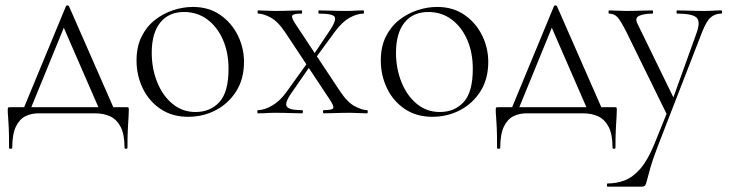

<svg xmlns="http://www.w3.org/2000/svg" viewBox="-20 -425 2733 720"><path d="M61 0 227 -401Q229 -405 233 -405Q237 -405 239 -401L415 0H359L214 -333L232 -352L88 0ZM14 129Q14 84 13 57.5Q12 31 10.5 15Q9 -1 9 -12Q9 -20 10.5 -21.5Q12 -23 19 -23H454Q461 -23 462 -21.5Q463 -20 463 -12Q463 -1 462 15Q461 31 459.5 57.5Q458 84 458 129Q458 133 452.5 133Q447 133 447 129Q447 78 432 50Q417 22 392.5 11Q368 0 337 0H124Q97 0 75 11Q53 22 39.5 50Q26 78 26 129Q26 133 20 133Q14 133 14 129Z M685 13Q626 13 582.5 -16Q539 -45 515.5 -93.5Q492 -142 492 -198Q492 -250 511 -288Q530 -326 561.5 -350.5Q593 -375 630 -387Q667 -399 703 -399Q763 -399 806 -369Q849 -339 872 -292Q895 -245 895 -193Q895 -129 866 -83Q837 -37 789.5 -12Q742 13 685 13ZM713 -5Q769 -5 803 -42.5Q837 -80 837 -167Q837 -228 816 -276Q795 -324 757.5 -352Q720 -380 670 -380Q613 -380 581 -340.5Q549 -301 549 -227Q549 -168 569.5 -117Q590 -66 627 -35.5Q664 -5 713 -5Z M1194 0Q1191 0 1191 -6Q1191 -12 1194 -12Q1226 -12 1229.5 -19.5Q1233 -27 1217 -51L1050 -303Q1022 -345 994.5 -359.5Q967 -374 948 -374Q946 -374 946 -380Q946 -386 948 -386Q963 -386 979 -385Q995 -384 1010 -384Q1043 -384 1067 -385Q1091 -386 1111 -386Q1113 -386 1113 -380Q1113 -374 1111 -374Q1080 -374 1076 -366.5Q1072 -359 1088 -335L1255 -83Q1283 -41 1310.5 -26.5Q1338 -12 1357 -12Q1359 -12 1359 -6Q1359 0 1357 0Q1342 0 1325.5 -1Q1309 -2 1295 -2Q1262 -2 1238 -1Q1214 0 1194 0ZM947 0Q945 0 945 -6Q945 -12 947 -12Q971 -12 1000.5 -29Q1030 -46 1055 -81L1139 -198L1151 -189L1072 -75Q1058 -55 1054 -40.5Q1050 -26 1063 -19Q1076 -12 1113 -12Q1116 -12 1116 -6Q1116 0 1113 0Q1090 0 1068.5 -1Q1047 -2 1013 -2Q992 -2 979 -1Q966 0 947 0ZM1153 -193 1144 -202 1217 -311Q1240 -345 1236 -359.5Q1232 -374 1176 -374Q1174 -374 1174 -380Q1174 -386 1176 -386Q1200 -386 1221.5 -385Q1243 -384 1277 -384Q1298 -384 1311 -385Q1324 -386 1343 -386Q1345 -386 1345 -380Q1345 -374 1343 -374Q1319 -374 1291 -358.5Q1263 -343 1235 -305Z M1601 13Q1542 13 1498.5 -16Q1455 -45 1431.5 -93.5Q1408 -142 1408 -198Q1408 -250 1427 -288Q1446 -326 1477.5 -350.5Q1509 -375 1546 -387Q1583 -399 1619 -399Q1679 -399 1722 -369Q1765 -339 1788 -292Q1811 -245 1811 -193Q1811 -129 1782 -83Q1753 -37 1705.5 -12Q1658 13 1601 13ZM1629 -5Q1685 -5 1719 -42.5Q1753 -80 1753 -167Q1753 -228 1732 -276Q1711 -324 1673.5 -352Q1636 -380 1586 -380Q1529 -380 1497 -340.5Q1465 -301 1465 -227Q1465 -168 1485.5 -117Q1506 -66 1543 -35.5Q1580 -5 1629 -5Z M1891 0 2057 -401Q2059 -405 2063 -405Q2067 -405 2069 -401L2245 0H2189L2044 -333L2062 -352L1918 0ZM1844 129Q1844 84 1843 57.5Q1842 31 1840.5 15Q1839 -1 1839 -12Q1839 -20 1840.5 -21.5Q1842 -23 1849 -23H2284Q2291 -23 2292 -21.5Q2293 -20 2293 -12Q2293 -1 2292 15Q2291 31 2289.5 57.5Q2288 84 2288 129Q2288 133 2282.5 133Q2277 133 2277 129Q2277 78 2262 50Q2247 22 2222.5 11Q2198 0 2167 0H1954Q1927 0 1905 11Q1883 22 1869.5 50Q1856 78 1856 129Q1856 133 1850 133Q1844 133 1844 129Z M2434 115 2484 -9 2485 13 2330 -303Q2308 -347 2295.5 -360.5Q2283 -374 2264 -374Q2262 -374 2262 -380Q2262 -386 2264 -386Q2279 -386 2295 -385Q2311 -384 2326 -384Q2358 -384 2382.5 -385Q2407 -386 2427 -386Q2429 -386 2429 -380Q2429 -374 2427 -374Q2396 -374 2377.5 -366Q2359 -358 2371 -335L2511 -48L2489 -15L2592 -301Q2608 -345 2591.5 -359.5Q2575 -374 2519 -374Q2517 -374 2517 -380Q2517 -386 2519 -386Q2543 -386 2564.5 -385Q2586 -384 2620 -384Q2641 -384 2654 -385Q2667 -386 2685 -386Q2688 -386 2688 -380Q2688 -374 2685 -374Q2662 -374 2645.5 -360Q2629 -346 2613 -305L2448 120Q2428 172 2419 203.5Q2410 235 2406.5 250Q2403 265 2399.5 270Q2396 275 2385 275H2258Q2256 275 2256 269Q2256 263 2258 263Q2292 263 2322.5 251.5Q2353 240 2381 208Q2409 176 2434 115Z"/></svg>

Font: Cormorant Garamond Light
Style: Regular
Weight: 300
Designer: Christian Thalmann (Catharsis Fonts)
Foundry: Catharsis Fonts
Version: Version 4.001